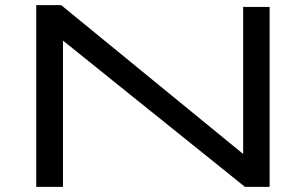

<svg xmlns="http://www.w3.org/2000/svg" viewBox="-20 -727 1191 747"><path d="M121 0V-707H218L926 -128V-700H1029V0H933L225 -569V0Z"/></svg>

Font: Georama ExtraExtended
Style: Regular
Weight: 400
Width: 8
Designer: Jean-Baptiste Levee
Foundry: Production Type
Version: Version 1.000